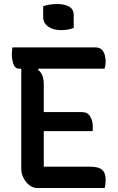

<svg xmlns="http://www.w3.org/2000/svg" viewBox="-20 -936 590 956"><path d="M195 -905Q209 -910 227.5 -913Q246 -916 264 -916Q302 -916 324.5 -903Q347 -890 347 -860V-797Q319 -786 284 -786Q245 -786 220 -803.5Q195 -821 195 -851ZM164 0Q145 0 127 -13.5Q109 -27 97.5 -49Q86 -71 86 -96V-594H75Q55 -594 47 -616.5Q39 -639 39 -665Q39 -682 42 -700H455Q476 -700 487 -688.5Q498 -677 502 -661Q506 -645 506 -633Q506 -609 500 -594H172L170 -588Q198 -567 198 -515V-378H387Q416 -378 429 -356Q442 -334 442 -307Q442 -300 442 -294Q442 -288 441 -283H198V-106H430Q471 -106 488.5 -90.5Q506 -75 506 -40Q506 -17 501 0Z"/></svg>

Font: Recursive Sn Csl St Med
Style: Regular
Weight: 500
Version: Version 1.079;hotconv 1.0.112;makeotfexe 2.5.65598; ttfautoh